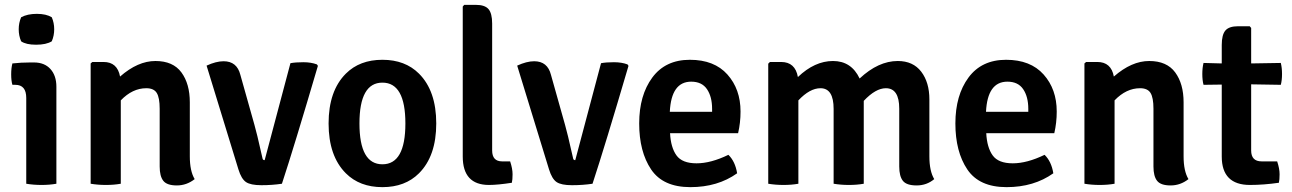

<svg xmlns="http://www.w3.org/2000/svg" viewBox="-20 -756 5317 790"><path d="M212 -399V0Q184 5 151 5Q118 5 88 0V-353Q88 -407 43 -407H31Q26 -424 26 -450Q26 -476 31 -495Q67 -499 104 -499H120Q163 -499 187.5 -472Q212 -445 212 -399ZM67 -586Q57 -609 57 -635.5Q57 -662 67 -685Q93 -699 131.5 -699Q170 -699 193 -685Q203 -662 203 -635.5Q203 -609 193 -586Q170 -572 128.5 -572Q87 -572 67 -586Z M761 -335V-113Q761 -52 781 -19Q748 7 707.5 7Q667 7 652 -12Q637 -31 637 -71V-309Q637 -354 625 -373.5Q613 -393 582 -393Q525 -393 477 -343V0Q449 5 416 5Q383 5 353 0V-495L360 -501H406Q463 -501 474 -441Q547 -505 619.5 -505Q692 -505 726.5 -458Q761 -411 761 -335Z M1069 -97 1175 -496Q1196 -500 1228 -500Q1260 -500 1284 -491L1288 -485Q1191 -155 1140 0Q1100 6 1055.5 6Q1011 6 992 -7Q973 -20 961 -59L830 -486Q869 -504 900 -504Q955 -504 969 -448L1027 -242Q1035 -216 1060 -105Q1061 -97 1069 -97Z M1704 -43Q1647 14 1553.5 14Q1460 14 1403 -43Q1332 -114 1332 -248Q1332 -382 1403 -453Q1460 -510 1553.5 -510Q1647 -510 1704 -453Q1775 -382 1775 -248Q1775 -114 1704 -43ZM1553.5 -416Q1459 -416 1459 -248Q1459 -80 1553.5 -80Q1648 -80 1648 -248Q1648 -416 1553.5 -416Z M2046 -92H2079Q2089 -62 2089 -39Q2089 -16 2086 -4Q2028 5 1992 5Q1884 5 1884 -112V-729L1890 -736H1938Q1975 -736 1990 -718.5Q2005 -701 2005 -659V-137Q2005 -92 2046 -92Z M2347 -97 2453 -496Q2474 -500 2506 -500Q2538 -500 2562 -491L2566 -485Q2469 -155 2418 0Q2378 6 2333.5 6Q2289 6 2270 -7Q2251 -20 2239 -59L2108 -486Q2147 -504 2178 -504Q2233 -504 2247 -448L2305 -242Q2313 -216 2338 -105Q2339 -97 2347 -97Z M3017 -208H2737Q2740 -149 2763.5 -116.5Q2787 -84 2846 -84Q2905 -84 2977 -119Q3005 -92 3013 -43Q2933 14 2820.5 14Q2708 14 2659 -59Q2610 -132 2610 -248Q2610 -364 2664 -437Q2718 -510 2818.5 -510Q2919 -510 2973 -449.5Q3027 -389 3027 -297Q3027 -251 3017 -208ZM2824 -420Q2742 -420 2736 -296H2910V-308Q2910 -358 2889 -389Q2868 -420 2824 -420Z M3410 -308Q3410 -393 3356 -393Q3312 -393 3265 -343V0Q3237 5 3204 5Q3171 5 3141 0V-494L3148 -501H3194Q3252 -501 3263 -439Q3332 -505 3407.5 -505Q3483 -505 3517 -433Q3594 -505 3674 -505Q3737 -505 3770.5 -461Q3804 -417 3804 -347V-113Q3804 -52 3824 -19Q3793 7 3751.5 7Q3710 7 3695 -12Q3680 -31 3680 -71V-309Q3680 -393 3625 -393Q3583 -393 3534 -341V0Q3506 5 3473 5Q3440 5 3410 0Z M4318 -208H4038Q4041 -149 4064.5 -116.5Q4088 -84 4147 -84Q4206 -84 4278 -119Q4306 -92 4314 -43Q4234 14 4121.5 14Q4009 14 3960 -59Q3911 -132 3911 -248Q3911 -364 3965 -437Q4019 -510 4119.5 -510Q4220 -510 4274 -449.5Q4328 -389 4328 -297Q4328 -251 4318 -208ZM4125 -420Q4043 -420 4037 -296H4211V-308Q4211 -358 4190 -389Q4169 -420 4125 -420Z M4850 -335V-113Q4850 -52 4870 -19Q4837 7 4796.5 7Q4756 7 4741 -12Q4726 -31 4726 -71V-309Q4726 -354 4714 -373.5Q4702 -393 4671 -393Q4614 -393 4566 -343V0Q4538 5 4505 5Q4472 5 4442 0V-495L4449 -501H4495Q4552 -501 4563 -441Q4636 -505 4708.5 -505Q4781 -505 4815.5 -458Q4850 -411 4850 -335Z M5250 -497Q5255 -477 5255 -451.5Q5255 -426 5250 -407L5128 -409V-137Q5128 -92 5171 -92H5235Q5245 -62 5245 -39Q5245 -16 5242 -4Q5179 5 5123 5Q5007 5 5007 -112V-408L4932 -407Q4927 -426 4927 -451.5Q4927 -477 4932 -497L5007 -495V-571Q5007 -613 5022 -630.5Q5037 -648 5074 -648H5122L5128 -641V-495Z"/></svg>

Font: Signika Negative
Style: Semibold
Weight: 600
Designer: Anna Giedrys
Foundry: Anna Giedrys
Version: Version 1.001